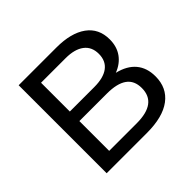

<svg xmlns="http://www.w3.org/2000/svg" viewBox="-166 -890 1080 1080"><g transform="rotate(-45 373.5 -350.0)"><path d="M689 -191Q689 -100 622.5 -50Q556 0 429 0H109V-700H410Q525 -700 589.5 -653.5Q654 -607 654 -520Q654 -463 625.5 -423Q597 -383 545 -363Q616 -346 652.5 -302.5Q689 -259 689 -191ZM208 -392H403Q476 -392 514.5 -421Q553 -450 553 -506Q553 -562 514 -591.5Q475 -621 403 -621H208ZM588 -199Q588 -259 547.5 -287.5Q507 -316 427 -316H208V-79H427Q588 -79 588 -199Z"/></g></svg>

Font: CMG Sans Medium
Style: Regular
Weight: 500
Designer: Julieta Ulanovsky
Foundry: Julieta Ulanovsky
Version: Version 7.200